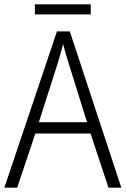

<svg xmlns="http://www.w3.org/2000/svg" viewBox="-20 -911 577 880"><path d="M396 -891H140V-845H396ZM477 -51H536L300 -767H241L0 -51H59L142 -299H395ZM297 -613 379 -351H158L242 -613C251 -641 261 -675 269 -709C277 -678 289 -638 297 -613Z"/></svg>

Font: Noto Sans Tamil UI SemiCondensed Light
Style: Regular
Weight: 300
Width: 4
Designer: Jelle Bosma - Monotype Design Team
Foundry: Monotype Imaging Inc.
Version: Version 2.004